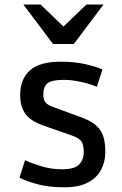

<svg xmlns="http://www.w3.org/2000/svg" viewBox="-20 -796 525 827"><path d="M64 -30.8 87.9 -106Q113.3 -93.8 156.5 -80.3Q199.7 -66.9 248 -66.9Q300.8 -66.9 320.8 -87.6Q340.8 -108.4 340.8 -140.1Q340.8 -168 332.3 -184.1Q323.7 -200.2 291 -211.9L170.4 -253.9Q112.3 -273.9 89.6 -305.2Q66.9 -336.4 66.9 -386.2Q66.9 -455.1 108.6 -492.7Q150.4 -530.3 241.7 -530.3Q300.8 -530.3 346.9 -519.8Q393.1 -509.3 421.4 -496.6L397 -421.9Q381.8 -429.2 357.7 -436Q333.5 -442.9 306.9 -447.5Q280.3 -452.1 257.3 -452.1Q201.2 -452.1 183.8 -436.8Q166.5 -421.4 166.5 -389.2Q166.5 -367.7 175 -356Q183.6 -344.2 208 -335.4L325.2 -292.5Q369.1 -276.9 392.3 -257.1Q415.5 -237.3 424.6 -209.7Q433.6 -182.1 433.6 -141.6Q433.6 -99.6 415.5 -64.9Q397.5 -30.3 358.6 -9.8Q319.8 10.7 257.8 10.7Q187.5 10.7 138.4 -3.2Q89.4 -17.1 64 -30.8ZM208.5 -606.4 80.6 -776.4H154.8L275.9 -660.2H231L352.1 -776.4H425.8L297.9 -606.4Z"/></svg>

Font: Monda Medium
Style: Regular
Weight: 500
Designer: Vernon Adams
Foundry: Vernon Adams
Version: Version 2.200